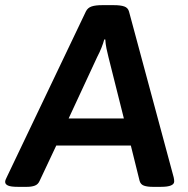

<svg xmlns="http://www.w3.org/2000/svg" viewBox="-36 -722 730 744"><path d="M33 2Q6 2 -5 -3Q-16 -8 -16 -17Q-16 -24 -10 -35L297 -678Q304 -692 319 -697Q334 -702 359 -702H406Q431 -702 445.5 -697Q460 -692 464 -677L637 -35Q639 -26 639 -19Q639 2 588 2H555Q535 2 522 -2.5Q509 -7 505 -21L471 -158H182L117 -20Q111 -7 98.5 -2.5Q86 2 69 2ZM341 -502 230 -263H444L384 -502Q380 -517 376.5 -534.5Q373 -552 372 -569H368Q364 -554 357 -536.5Q350 -519 341 -502Z"/></svg>

Font: Asap Semi Expanded Semi Expanded SemiBold
Style: Italic
Weight: 600
Width: 6
Italic angle: -6°
Designer: Pablo Cosgaya
Foundry: Omnibus-Type
Version: Version 3.001; ttfautohint (v1.8.4.7-5d5b)